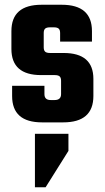

<svg xmlns="http://www.w3.org/2000/svg" viewBox="-20 -515 441 808"><path d="M127 48H268V120L172 273H127ZM237 -119V-175Q237 -188 231 -193.5Q225 -199 210 -199H153Q28 -199 28 -309V-384Q28 -495 155 -495H240Q367 -495 367 -384V-340H233V-376Q233 -389 227 -394.5Q221 -400 206 -400H191Q176 -400 170 -394.5Q164 -389 164 -376V-316Q164 -303 170 -297.5Q176 -292 191 -292H248Q373 -292 373 -183V-111Q373 0 246 0H157Q31 0 31 -111V-154H167V-119Q167 -94 193 -94H210Q237 -94 237 -119Z"/></svg>

Font: Teko Semibold
Style: Regular
Weight: 600
Designer: Manushi Parikh, Jonny Pinhorn
Foundry: Indian Type Foundry
Version: Version 1.105;PS 1.0;hotconv 1.0.78;makeotf.lib2.5.61930; tt